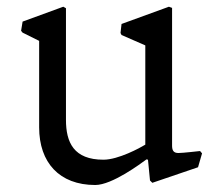

<svg xmlns="http://www.w3.org/2000/svg" viewBox="-20 -522 624 560"><path d="M94.2 -150.4C94.2 -48.3 152.8 17.6 257.8 17.6C307.1 17.6 390.6 -44.9 407.2 -57.1L411.6 -56.2L417.5 4.4L424.3 11.2L557.6 -34.2L569.3 -74.7L563.5 -81.5C563.5 -81.5 512.7 -75.7 500.5 -75.7C485.4 -75.7 481.9 -84 481.9 -97.7V-499L472.7 -502.4L334.5 -452.1L331.5 -425.8L334.5 -419.9L403.8 -389.6V-100.1C388.7 -90.8 325.2 -56.2 281.7 -56.2C195.3 -56.2 172.4 -106.4 172.4 -172.4V-498L164.6 -502.4L45.9 -459L41.5 -432.1L45.9 -426.8L94.2 -402.8Z"/></svg>

Font: Trykker
Style: Regular
Weight: 400
Designer: Magnus Gaarde
Foundry: Magnus Gaarde
Version: Version 1.001